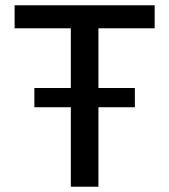

<svg xmlns="http://www.w3.org/2000/svg" viewBox="-20 -706 640 726"><path d="M247.8 0V-599H35.2V-686H564.8V-599H352.2V0ZM110 -300.5V-373.2H490V-300.5Z"/></svg>

Font: Chivo Mono Medium
Style: Regular
Weight: 500
Monospace: yes
Designer: Hector Gatti
Foundry: Omnibus-Type
Version: Version 1.008